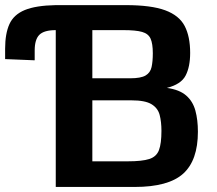

<svg xmlns="http://www.w3.org/2000/svg" viewBox="-32 -741 859 761"><path d="M189 0V-621.6Q142.6 -621.6 124 -603Q105.5 -584.5 105.5 -541V-502L-11.7 -506.8V-547.9Q-11.7 -607.9 5.4 -645.5Q22.5 -683.1 66.2 -701.2Q109.9 -719.2 189 -720.7H466.3Q567.4 -720.7 622.8 -700.2Q678.2 -679.7 700 -637.9Q721.7 -596.2 721.7 -531.2Q721.7 -476.1 703.6 -441.4Q685.5 -406.7 629.4 -392.6Q679.2 -385.7 705.8 -362.5Q732.4 -339.4 742.4 -302.7Q752.4 -266.1 752.4 -218.8Q752.4 -105.5 694.1 -52.7Q635.7 0 501.5 0ZM334 -430.7H483.9Q526.4 -430.7 545.2 -441.9Q564 -453.1 568.8 -475.3Q573.7 -497.6 573.7 -529.8Q573.7 -567.9 564.9 -587.6Q556.2 -607.4 531.2 -614.5Q506.3 -621.6 457 -621.6H334ZM334 -101.6H474.6Q531.2 -101.6 559.8 -110.8Q588.4 -120.1 598.1 -146.2Q607.9 -172.4 607.9 -222.2Q607.9 -258.3 600.8 -285.4Q593.8 -312.5 568.6 -327.9Q543.5 -343.3 489.3 -343.3H334Z"/></svg>

Font: Monda
Style: Bold
Weight: 700
Designer: Vernon Adams
Foundry: Vernon Adams
Version: Version 2.100; ttfautohint (v1.8.3)